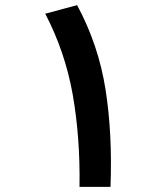

<svg xmlns="http://www.w3.org/2000/svg" viewBox="-20 -724 626 744"><path d="M288.1 0Q291 -190.4 262 -356.2Q232.9 -522 155.3 -670.9L278.8 -704.1Q361.8 -549.8 388.9 -377.4Q416 -205.1 408.2 0Z"/></svg>

Font: Cascadia Mono PL SemiBold
Style: Regular
Weight: 600
Monospace: yes
Designer: Aaron Bell
Foundry: Saja Typeworks
Version: Version 2404.023; ttfautohint (v1.8.4)